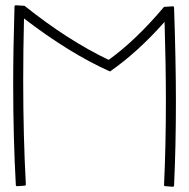

<svg xmlns="http://www.w3.org/2000/svg" viewBox="-20 -705 717 728"><path d="M647 -320Q647 -150 640 -2Q640 3 635 3L607 1Q602 1 602 -4Q609 -152 609 -323Q609 -457 604 -622Q501 -506 397 -434Q243 -503 71 -635Q68 -515 68 -399Q68 -190 78 -6Q78 -1 73 -1L45 1Q40 1 40 -4Q30 -183 30 -388Q30 -515 35 -680Q35 -685 40 -685L73 -683Q237 -552 392 -478Q495 -552 602 -679L635 -681Q640 -681 640 -676Q647 -470 647 -320Z"/></svg>

Font: Vibes
Style: Regular
Weight: 400
Designer: AbdElmomen Kadhim
Version: Version 1.100